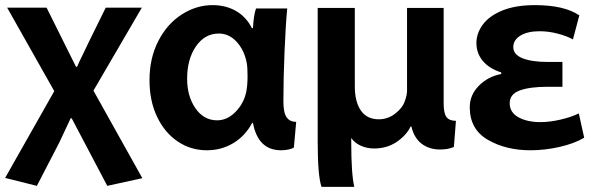

<svg xmlns="http://www.w3.org/2000/svg" viewBox="-21 -530 2319 750"><path d="M161 -500 276 -269H280Q287 -286 304 -320L324 -362L392 -500H533L344 -176L535 166L398 196L259 -68H255L210 28L123 196L-1 165L191 -174L7 -500Z M1101 -497Q1095 -436 1090.5 -329.5Q1086 -223 1086 -134Q1086 -90 1098.5 -72Q1111 -54 1136 -54L1127 46Q1120 51 1106 54Q1092 57 1077 57Q987 57 967 -50H964Q937 1 890.5 29Q844 57 787 57Q724 57 673 22.5Q622 -12 592.5 -74Q563 -136 563 -217Q563 -303 597.5 -370Q632 -437 689 -473.5Q746 -510 809 -510Q861 -510 901 -487Q941 -464 963 -420H967Q970 -471 979 -497ZM710 -222Q710 -154 742.5 -107Q775 -60 827 -60Q867 -60 899.5 -93.5Q932 -127 941 -172Q946 -197 946 -232Q946 -267 943 -283Q934 -333 904 -366Q874 -399 834 -399Q779 -399 744.5 -349Q710 -299 710 -223Z M1583 -36Q1567 -2 1529 24Q1491 50 1440 50Q1413 50 1389 39.5Q1365 29 1351 9V22Q1351 151 1363 200H1235Q1220 158 1220 24V-499H1365V-192Q1365 -133 1388.5 -98.5Q1412 -64 1459 -64Q1494 -64 1522.5 -86Q1551 -108 1560 -134Q1569 -159 1569 -175V-499H1712V-126Q1712 -88 1723 -73Q1734 -58 1760 -58L1752 44Q1730 54 1698 54Q1655 54 1625.5 31Q1596 8 1586 -36Z M1937 -247Q1890 -262 1865 -292Q1840 -322 1840 -362Q1840 -400 1865 -434Q1890 -468 1941.5 -489Q1993 -510 2068 -510Q2183 -510 2242 -470L2217 -376Q2194 -389 2158 -398.5Q2122 -408 2087 -408Q2040 -408 2012 -391Q1984 -374 1984 -346Q1984 -317 2020 -302.5Q2056 -288 2119 -288H2176V-191H2117Q2048 -191 2009 -176.5Q1970 -162 1970 -127Q1970 -91 2004 -72Q2038 -53 2090 -53Q2127 -53 2169.5 -63Q2212 -73 2240 -87L2261 8Q2222 31 2164.5 44Q2107 57 2051 57Q1955 57 1884.5 16Q1814 -25 1814 -111Q1814 -159 1849.5 -195Q1885 -231 1937 -241Z"/></svg>

Font: LINE Seed Sans KR Bold
Style: Regular
Weight: 700
Designer: LINE BX Design & Sandoll Inc & Dalton Maag Ltd
Foundry: Sandoll Inc.
Version: Version 1.000